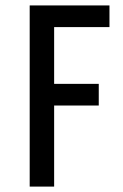

<svg xmlns="http://www.w3.org/2000/svg" viewBox="-20 -690 455 710"><path d="M384.8 -589.8H180.2V-379.9H345.2V-299.8H180.2V0H89.8V-669.9H384.8Z"/></svg>

Font: Unica One
Style: Bold
Weight: 400
Designer: Eduardo Rodriguez Tunni
Foundry: Eduardo Rodriguez Tunni
Version: Version 1.001